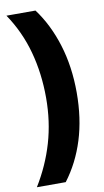

<svg xmlns="http://www.w3.org/2000/svg" viewBox="-98 -780 533 983"><g transform="rotate(-10 168.5 -288.0)"><path d="M296 -284Q296 -150 261.5 -39.5Q227 71 161 158H11Q73 57 105 -52.5Q137 -162 137 -285Q137 -412 106 -525Q75 -638 10 -734H161Q225 -648 260.5 -533.5Q296 -419 296 -284Z"/></g></svg>

Font: Noto Sans Bengali Condensed Black
Style: Regular
Weight: 900
Width: 3
Designer: Joana Ranito - Universal Thirst; Jelle Bosma - Monotype Design Team
Foundry: Universal Thirst ehf.
Version: Version 3.000; ttfautohint (v1.8.4.7-5d5b)